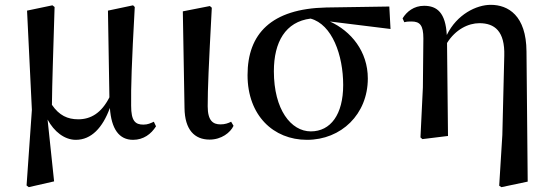

<svg xmlns="http://www.w3.org/2000/svg" viewBox="-20 -563 2279 795"><path d="M294 16C358 16 405 -34 435 -116C441 -29 473 16 531 16C574 16 606 -8 626 -40L617 -59C604 -53 592 -47 574 -47C540 -47 523 -62 523 -125C522 -201 525 -299 538 -534L531 -541L427 -519L433 -160C400 -95 356 -69 304 -69C260 -69 225 -85 195 -129C196 -227 200 -328 206 -534L197 -541L92 -519L112 -108L90 205L99 212L204 188L177 -68C204 -18 247 16 294 16Z M848 15C897 15 934 -14 947 -42L937 -59C925 -53 912 -48 893 -48C862 -48 840 -63 840 -123C840 -197 844 -286 857 -531L849 -538L737 -516L744 -116C745 -25 786 15 848 15Z M1251 16C1393 16 1503 -90 1503 -238C1503 -350 1434 -434 1346 -474L1597 -443L1592 -536L1331 -532C1103 -527 1005 -423 1005 -252C1005 -85 1112 16 1251 16ZM1266 -486C1355 -462 1401 -335 1401 -211C1401 -89 1349 -19 1267 -19C1185 -19 1114 -109 1114 -268C1114 -389 1162 -473 1266 -486Z M2047 206 2056 212 2165 189 2160 -350C2159 -499 2084 -543 2012 -543C1953 -543 1872 -504 1830 -418C1825 -510 1790 -539 1736 -539C1694 -539 1664 -515 1647 -487L1654 -471C1665 -474 1674 -474 1684 -474C1719 -474 1733 -458 1733 -404L1731 -201L1721 6L1729 13L1835 0L1831 -385C1866 -441 1919 -467 1965 -467C2028 -467 2071 -434 2068 -332L2060 -4Z"/></svg>

Font: Noto Serif CJK HK SemiBold
Style: Regular
Weight: 600
Designer: Ryoko NISHIZUKA 西塚涼子 (kana & ideographs); Frank Grießhammer (Latin, Greek & Cyrillic); Wenlong ZHANG 张文龙 (bopomofo); San
Foundry: Adobe
Version: Version 2.001;hotconv 1.1.0;makeotfexe 2.6.0